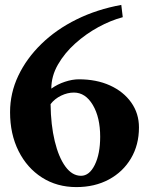

<svg xmlns="http://www.w3.org/2000/svg" viewBox="-20 -747 604 782"><path d="M291 15Q212 15 151 -24Q90 -63 55.5 -132Q21 -201 21 -290Q21 -368 54.5 -438.5Q88 -509 148.5 -568Q209 -627 292 -668Q375 -709 474 -727L480 -677Q431 -664 380.5 -636.5Q330 -609 286.5 -570Q243 -531 216 -484Q189 -437 189 -386Q214 -404 244.5 -414Q275 -424 301 -424Q373 -424 428 -399Q483 -374 514.5 -329.5Q546 -285 546 -228Q546 -157 513.5 -102Q481 -47 423.5 -16Q366 15 291 15ZM310 -31Q344 -31 366 -75.5Q388 -120 388 -190Q388 -269 358 -319.5Q328 -370 281 -370Q255 -370 229 -357.5Q203 -345 186 -323Q187 -238 203 -172Q219 -106 246.5 -68.5Q274 -31 310 -31Z"/></svg>

Font: Wittgenstein Extrabold
Style: Regular
Weight: 800
Designer: Jörg Drees
Foundry: Jörg Drees
Version: Version 1.303; ttfautohint (v1.8.4.7-5d5b)